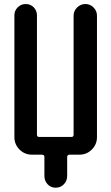

<svg xmlns="http://www.w3.org/2000/svg" viewBox="-20 -750 540 931"><path d="M134.8 0Q99.6 0 74.7 -24.9Q49.8 -49.8 49.8 -85V-675.8Q49.8 -698.2 65.9 -714.4Q82 -730.5 105 -730.5Q127.9 -730.5 143.6 -714.4Q159.2 -698.2 159.2 -675.8V-96.7Q159.2 -85.9 169.9 -85.9H326.2Q336.9 -85.9 336.9 -96.7V-673.8Q336.9 -697.3 354 -713.9Q371.1 -730.5 394 -730.5Q417 -730.5 433.6 -713.9Q450.2 -697.3 450.2 -673.8V-85Q450.2 -49.8 425.3 -24.9Q400.4 0 365.2 0H317.4Q306.6 0 305.7 10.7V103.5Q305.7 127 289.6 143.6Q273.4 160.2 250 160.2Q226.6 160.2 210.9 143.6Q195.3 127 195.3 103.5V10.7Q195.3 0 182.6 0Z"/></svg>

Font: Rounded-X Mgen+ 1mn medium
Style: Regular
Weight: 500
Designer: [Source Han Sans]
Ryoko NISHIZUKA  (kana & ideographs); Paul D. Hunt (Latin, Greek & Cyrillic); Wenlong ZHANG  (bopomofo
Version: Version 1.059.20150602